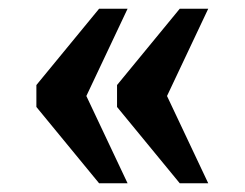

<svg xmlns="http://www.w3.org/2000/svg" viewBox="-20 -489 558 438"><path d="M390 -71H455L361 -270L455 -469H390L247 -295V-245ZM206 -71H271L177 -270L271 -469H206L63 -295V-245Z"/></svg>

Font: Noto Serif Ethiopic SemiCondensed
Style: Bold
Weight: 700
Width: 4
Designer: Monotype Design Team
Foundry: Monotype Imaging Inc.
Version: Version 2.102